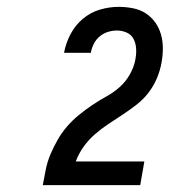

<svg xmlns="http://www.w3.org/2000/svg" viewBox="-20 -863 540 560"><path d="M105 -323V-324Q109 -346 113.5 -368.5Q118 -391 127 -412.5Q136 -434 148 -455Q160 -476 175.5 -494Q191 -512 210 -527.5Q229 -543 249 -556.5Q269 -570 290 -581.5Q311 -593 329 -609Q347 -625 359 -646.5Q371 -668 375 -690V-691Q378 -706 377 -721.5Q376 -737 369.5 -749.5Q363 -762 349.5 -768Q336 -774 321 -774Q308 -774 295 -770Q282 -766 271 -757Q260 -748 253.5 -735Q247 -722 245 -709H167V-710Q172 -737 185.5 -763Q199 -789 221.5 -808Q244 -827 271.5 -835Q299 -843 326 -843Q347 -843 367.5 -839Q388 -835 404.5 -824.5Q421 -814 432.5 -798Q444 -782 449.5 -762.5Q455 -743 455 -722Q455 -701 451 -680Q447 -657 437.5 -634.5Q428 -612 413 -592.5Q398 -573 378 -557.5Q358 -542 337.5 -528.5Q317 -515 296.5 -501.5Q276 -488 257 -471.5Q238 -455 223.5 -434.5Q209 -414 201 -392H401L389 -323Z"/></svg>

Font: Iosevka Term Curly Md Obl
Style: Regular
Weight: 500
Italic angle: -9°
Designer: Belleve Invis
Foundry: Belleve Invis
Version: Version 32.3.0